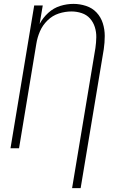

<svg xmlns="http://www.w3.org/2000/svg" viewBox="-20 -763 616 988"><path d="M351 205H395L514 -510Q519 -544 519 -578Q519 -612 509 -643.5Q499 -675 477 -698.5Q455 -722 423 -732.5Q391 -743 358 -743Q324 -743 290 -732.5Q256 -722 228.5 -697Q201 -672 184 -640L200 -735H156L34 0H78L167 -538Q172 -570 185.5 -601.5Q199 -633 224.5 -658Q250 -683 282.5 -693.5Q315 -704 348 -704Q348 -704 348 -704Q348 -704 348 -704Q375 -704 400.5 -695.5Q426 -687 443 -668Q460 -649 468 -623.5Q476 -598 475.5 -571Q475 -544 471 -516Z"/></svg>

Font: Iosevka Sparkle Extralight
Style: Italic
Weight: 200
Italic angle: -9°
Designer: Belleve Invis
Foundry: Belleve Invis
Version: Version 4.5.0; ttfautohint (v1.8.3)